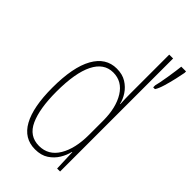

<svg xmlns="http://www.w3.org/2000/svg" viewBox="-236 -831 913 913"><g transform="rotate(45 220.5 -375.0)"><path d="M195 10Q121 10 83.5 -58Q46 -126 46 -256Q46 -394 86 -465.5Q126 -537 199 -537Q237 -537 263.5 -520.5Q290 -504 306.5 -479Q323 -454 328 -429H330Q329 -448 328.5 -464.5Q328 -481 328 -497V-760H354V0H334L330 -106H328Q322 -79 306 -52.5Q290 -26 263 -8Q236 10 195 10ZM197 -15Q260 -15 294 -71.5Q328 -128 328 -221V-315Q328 -403 294 -457.5Q260 -512 200 -512Q138 -512 105.5 -447Q73 -382 73 -256Q73 -142 102 -78.5Q131 -15 197 -15ZM441 -750Q438 -733 431 -702Q424 -671 415 -641Q406 -611 396 -596H384V-610Q386 -616 390 -636Q394 -656 398 -681Q402 -706 405 -728Q408 -750 409 -760H441Z"/></g></svg>

Font: Noto Sans Hebrew ExtraCondensed Thin
Style: Regular
Weight: 100
Width: 2
Designer: Monotype Design Team
Foundry: Monotype Imaging Inc.
Version: Version 2.004; ttfautohint (v1.8.4.7-5d5b)